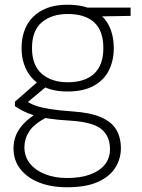

<svg xmlns="http://www.w3.org/2000/svg" viewBox="-20 -558 597 810"><path d="M263 232Q197 232 146.5 212.5Q96 193 66.5 156Q37 119 37 68Q37 39 47 13.5Q57 -12 80 -36.5Q103 -61 144 -86L182 -66Q123 -35 103 -3.5Q83 28 83 63Q83 103 106.5 132Q130 161 170.5 177Q211 193 263 193Q320 193 360.5 178Q401 163 422.5 136Q444 109 444 71Q444 17 408 -13Q372 -43 277 -49Q222 -52 184 -58Q146 -64 120 -72.5Q94 -81 76 -90.5Q58 -100 43 -110V-129L139 -213L183 -199L80 -113L81 -136Q94 -130 107 -122.5Q120 -115 140 -109Q160 -103 194.5 -97.5Q229 -92 285 -88Q361 -83 406 -63.5Q451 -44 470.5 -11Q490 22 490 68Q490 111 467 148.5Q444 186 394 209Q344 232 263 232ZM265 -172Q200 -172 157 -196Q114 -220 92.5 -261.5Q71 -303 71 -354Q71 -409 92.5 -450Q114 -491 157.5 -514.5Q201 -538 265 -538Q332 -538 375.5 -514.5Q419 -491 439.5 -450Q460 -409 460 -354Q460 -303 439.5 -261.5Q419 -220 375.5 -196Q332 -172 265 -172ZM266 -211Q338 -211 377 -247Q416 -283 416 -355Q416 -429 377 -464Q338 -499 266 -499Q198 -499 156.5 -464Q115 -429 115 -355Q115 -283 156 -247Q197 -211 266 -211ZM356 -488 341 -526H531V-491Z"/></svg>

Font: DM Sans 9pt ExtraLight
Style: Regular
Weight: 250
Version: Version 4.004;gftools[0.9.30]